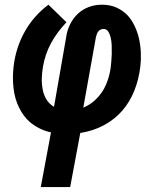

<svg xmlns="http://www.w3.org/2000/svg" viewBox="-20 -553 627 807"><path d="M194.3 3.4 151.4 233.4H274.9L317.4 5.9Q373 -2.9 417.2 -26.9Q461.4 -50.8 493.7 -87.4Q525.4 -124 544.4 -171.4Q563.5 -218.8 569.8 -273.4Q573.2 -300.8 572 -330.8Q570.8 -360.8 564.5 -389.6Q558.1 -418 545.9 -443.8Q533.7 -469.7 515.1 -489.7Q496.1 -508.8 470.5 -520.8Q444.8 -532.7 411.1 -533.2Q379.9 -533.7 353.5 -523.7Q327.1 -513.7 307.1 -495.1Q287.1 -476.1 274.4 -450.4Q261.7 -424.8 257.8 -395L207 -104Q195.3 -110.8 186.5 -120.1Q177.7 -129.4 171.9 -140.6Q167.5 -148.9 164.1 -158.7Q160.6 -168.5 159.2 -178.7Q154.8 -201.7 155.8 -225.8Q156.7 -250 160.6 -272.5Q165 -298.8 173.8 -324.5Q182.6 -350.1 195.3 -373Q208 -396.5 224.4 -418.2Q240.7 -439.9 259.3 -459.5L183.6 -533.2Q152.8 -510.3 127.7 -481.7Q102.5 -453.1 84.5 -420.9Q65.4 -387.2 53.5 -349.9Q41.5 -312.5 37.1 -272.9Q31.7 -226.6 36.9 -181.9Q42 -137.2 60.5 -100.1Q68.8 -83 80.3 -67.4Q91.8 -51.8 106 -39.6Q123.5 -24.9 145.5 -13.7Q167.5 -2.4 194.3 3.4ZM330.1 -100.6 383.3 -397.5Q384.8 -404.3 387.5 -410.9Q390.1 -417.5 394.5 -422.4Q397.9 -426.3 403.1 -428.7Q408.2 -431.2 414.6 -431.2Q426.8 -431.6 433.8 -421.9Q440.9 -412.1 444.8 -397Q448.7 -381.3 449.5 -362.3Q450.2 -343.3 449.7 -325.7Q449.2 -308.1 447.8 -294.2Q446.3 -280.3 445.8 -273.4Q442.4 -245.1 433.8 -219Q425.3 -192.9 411.6 -170.4Q397 -147.9 377 -129.9Q356.9 -111.8 330.1 -100.6Z"/></svg>

Font: Roboto Mono SemiBold
Style: Italic
Weight: 600
Italic angle: -10°
Monospace: yes
Designer: Google
Version: Version 3.000